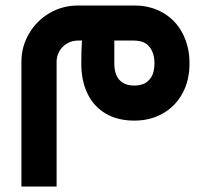

<svg xmlns="http://www.w3.org/2000/svg" viewBox="-20 -429 755 692"><path d="M184 -205.9Q184 -226.6 194.1 -244.4Q204.3 -262.1 222 -272.5Q239.7 -282.8 260.9 -282.8H275.4Q273 -250.1 273 -202.3Q272.6 -139 295 -92.3Q317.3 -45.6 360.5 -19.9Q403.6 5.7 464.3 5.7Q522 5.7 567.3 -20.3Q612.7 -46.3 638.1 -93.4Q663.5 -140.4 663 -201.9Q662.8 -261.6 637.9 -309.1Q613 -356.5 567.8 -382.8Q522.5 -409.1 464.7 -409.1H260.9Q205.2 -409.1 158.4 -381.7Q111.7 -354.3 84.5 -307.7Q57.2 -261.2 57.2 -205.9V243.2H184ZM536.7 -201.9Q536.7 -168.3 524.8 -150.4Q512.8 -132.5 497 -126.5Q481.2 -120.6 464.3 -120.6Q438.2 -120.6 422 -131.2Q405.7 -141.8 398.6 -160.1Q391.6 -178.4 392 -201.5V-282.8H464.3Q502.4 -282 519.5 -259.2Q536.5 -236.5 536.7 -201.9Z"/></svg>

Font: Arad-VF Thin Dots1
Style: Regular
Weight: 100
Designer: Mohammad Darvishi
Version: Version 1.000;August 30, 2024;FontCreator 15.0.0.2992 64-bit